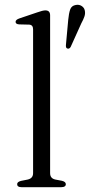

<svg xmlns="http://www.w3.org/2000/svg" viewBox="-20 -775 372 795"><path d="M187.5 -711.5V-58Q187.5 -36 209.5 -31.5L236 -26.5Q252.5 -22.5 252.5 -12.5Q252.5 0 234 0H68.5Q51 0 51 -12.5Q51 -22 67 -26L94.5 -31.5Q117 -36.5 117 -58V-653.5Q117 -672 101 -673L59.5 -674Q44.5 -675 44.5 -684.5Q44.5 -693.5 61 -699L133.5 -723.5Q157 -732 168 -732Q187.5 -732 187.5 -711.5ZM262.5 -693Q265 -719.5 270.5 -735.5Q276 -751.5 294 -754.5Q307.5 -757 318 -750.2Q328.5 -743.5 331 -732Q334 -719.5 329.5 -706.5Q325 -693.5 316.5 -678L272.5 -580.5Q267 -571.5 259 -574Q254.5 -575.5 253.5 -579.8Q252.5 -584 253 -589Z"/></svg>

Font: Fraunces 9pt S000 Light
Style: Regular
Weight: 300
Version: Version 1.000; ttfautohint (v1.8.3)